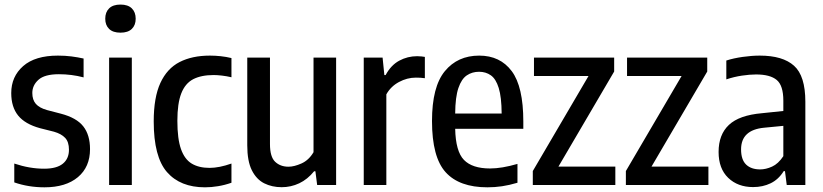

<svg xmlns="http://www.w3.org/2000/svg" viewBox="-20 -790 3514 820"><path d="M170 10Q101.5 10 41 -11V-91.5Q106.5 -69.5 168.5 -69.5Q222 -69.5 248.2 -90.8Q274.5 -112 274.5 -150.5Q274.5 -184 258.2 -201.2Q242 -218.5 210.5 -227.5L151 -242.5Q87 -260 57.5 -296.5Q28 -333 28 -392.5Q28 -463 79 -507.8Q130 -552.5 227.5 -552.5Q258.5 -552.5 285.5 -549Q312.5 -545.5 337 -540V-459.5Q286 -473 231.5 -473Q170.5 -473 144.2 -449.2Q118 -425.5 118 -393Q118 -363.5 133.2 -346.2Q148.5 -329 180.5 -320L240 -304.5Q307 -287 335.8 -250.2Q364.5 -213.5 364.5 -153Q364.5 -77 312.8 -33.5Q261 10 170 10Z M446 0V-544H543V0ZM494.5 -650.5Q462.5 -650.5 446 -666.5Q429.5 -682.5 429.5 -710Q429.5 -738 446 -754.2Q462.5 -770.5 494.5 -770.5Q526.5 -770.5 543 -754.2Q559.5 -738 559.5 -710Q559.5 -682.5 543 -666.5Q526.5 -650.5 494.5 -650.5Z M855.5 10Q750 10 693.2 -55Q636.5 -120 636.5 -271.5Q636.5 -374 665 -435.8Q693.5 -497.5 747 -525Q800.5 -552.5 876.5 -552.5Q899 -552.5 922.5 -550Q946 -547.5 968.5 -542V-460Q947.5 -465 927.5 -467.2Q907.5 -469.5 892.5 -469.5Q839.5 -469.5 805.2 -451.8Q771 -434 754.2 -391.2Q737.5 -348.5 737.5 -274Q737.5 -197 753 -153.2Q768.5 -109.5 799 -91.2Q829.5 -73 875 -73Q916 -73 968.5 -91.5V-9.5Q940 0.5 911.2 5.2Q882.5 10 855.5 10Z M1183 9.5Q1141.5 9.5 1108.2 -7.2Q1075 -24 1055.5 -63Q1036 -102 1036 -169.5V-544H1133V-175Q1133 -120 1155.2 -99Q1177.5 -78 1212 -78Q1236.5 -78 1267.8 -92Q1299 -106 1319 -140V-544H1415.5V0H1334.5L1327 -58.5H1321.5Q1293.5 -24 1258 -7.2Q1222.5 9.5 1183 9.5Z M1533.5 0V-544H1614L1621.5 -469.5H1627Q1649.5 -511.5 1685 -530.8Q1720.5 -550 1761.5 -550Q1771.5 -550 1780 -549Q1788.5 -548 1794.5 -547V-456Q1784.5 -457.5 1775.2 -458Q1766 -458.5 1756 -458.5Q1719 -458.5 1684 -439.8Q1649 -421 1630 -387V0Z M2061.5 10Q1941.5 10 1883.2 -54.5Q1825 -119 1825 -273Q1825 -419.5 1879.8 -486Q1934.5 -552.5 2026.5 -552.5Q2116 -552.5 2165.5 -486.2Q2215 -420 2215 -271V-240H1924Q1926 -143.5 1961.5 -107Q1997 -70.5 2073 -70.5Q2123 -70.5 2190 -90V-9.5Q2154.5 1 2123.8 5.5Q2093 10 2061.5 10ZM2026 -483.5Q1996.5 -483.5 1973.8 -468.2Q1951 -453 1937.8 -414.2Q1924.5 -375.5 1924 -305H2122.5Q2122 -375.5 2110 -414.2Q2098 -453 2076.5 -468.2Q2055 -483.5 2026 -483.5Z M2255.5 0V-59.5L2493.5 -465.5H2260.5V-544H2603V-484.5L2365 -78.5H2608V0Z M2653 0V-59.5L2891 -465.5H2658V-544H3000.5V-484.5L2762.5 -78.5H3005.5V0Z M3196.5 9Q3131 9 3090 -30.5Q3049 -70 3049 -141Q3049 -215 3093 -256.5Q3137 -298 3234 -306.5L3325.5 -316V-360Q3325.5 -425 3297.2 -448.5Q3269 -472 3209 -472Q3182 -472 3148.5 -467Q3115 -462 3082 -451V-531.5Q3113 -541.5 3152 -547Q3191 -552.5 3225 -552.5Q3323 -552.5 3371.2 -509.2Q3419.5 -466 3419.5 -355.5V0H3340L3332.5 -59H3327Q3305 -23.5 3271.2 -7.2Q3237.5 9 3196.5 9ZM3145 -152Q3145 -108 3166.5 -87.2Q3188 -66.5 3226.5 -66.5Q3251 -66.5 3277.5 -78.5Q3304 -90.5 3325.5 -123V-252.5L3243 -244.5Q3145 -235 3145 -152Z"/></svg>

Font: Encode Sans Cnd Md
Style: Regular
Weight: 500
Width: 3
Designer: Multiple Designers
Foundry: Impallari Type
Version: Version 3.002; ttfautohint (v1.8.3) -l 8 -r 50 -G 200 -x 14 